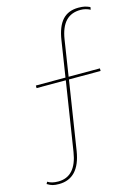

<svg xmlns="http://www.w3.org/2000/svg" viewBox="-180 -804 717 1002"><g transform="rotate(-15 178.0 -303.5)"><path d="M234 -594 204 -400H373V-386H202L144 -14Q121 128 11 128Q-9 128 -22.5 124.5Q-36 121 -52 111L-46 100Q-25 114 11 114Q107 114 127 -14L185 -386H27V-400H187L217 -593Q228 -666 259.5 -700.5Q291 -735 346 -735Q366 -735 379.5 -732Q393 -729 408 -722L406 -708Q381 -721 354 -721Q303 -721 273.5 -689.5Q244 -658 234 -594Z"/></g></svg>

Font: Work Sans Thin
Style: Regular
Weight: 260
Designer: Wei Huang
Foundry: Wei Huang
Version: Version 1.500